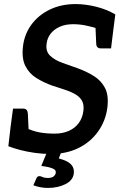

<svg xmlns="http://www.w3.org/2000/svg" viewBox="-20 -749 595 944"><path d="M229 8Q189 8 150.5 2.5Q112 -3 79.5 -11.5Q47 -20 21 -30L32 -125L101 -123Q141 -104 175 -98Q209 -92 249 -92Q288 -92 318.5 -105.5Q349 -119 367.5 -144.5Q386 -170 390 -204Q394 -236 382 -255.5Q370 -275 347 -287.5Q324 -300 295.5 -309Q267 -318 237 -328Q195 -343 159.5 -365Q124 -387 105 -424Q86 -461 93 -521Q100 -581 134.5 -628Q169 -675 225 -702Q281 -729 352 -729Q400 -729 452.5 -716Q505 -703 547 -678L537 -601L465 -607Q434 -617 402.5 -623.5Q371 -630 340 -630Q302 -630 274 -617.5Q246 -605 229 -583.5Q212 -562 209 -533Q204 -496 227 -474.5Q250 -453 287 -440Q324 -427 363 -413Q407 -397 442.5 -374.5Q478 -352 496.5 -316Q515 -280 508 -221Q500 -156 463 -103.5Q426 -51 366.5 -21.5Q307 8 229 8ZM449 -625 537 -601 526 -511H477Q465 -511 459 -517Q453 -523 453 -536ZM121 -102 32 -125 44 -215H93Q105 -215 110.5 -209Q116 -203 117 -190ZM216 175Q196 175 178 171.5Q160 168 144 162L159 128Q163 117 174 117Q180 117 189.5 121.5Q199 126 215 126Q233 126 242.5 119Q252 112 254 102Q256 89 246 83Q236 77 219 73Q202 69 183 67L213 -6H283L269 30Q311 41 328.5 58.5Q346 76 343 103Q339 138 301.5 156.5Q264 175 216 175Z"/></svg>

Font: Aleo SemiBold
Style: Italic
Weight: 600
Italic angle: -7°
Designer: Alessio Laiso
Foundry: Alessio Laiso
Version: Version 2.001;gftools[0.9.29]